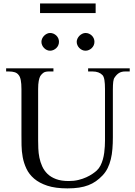

<svg xmlns="http://www.w3.org/2000/svg" viewBox="-20 -1048 763 1084"><path d="M687 -644.5Q666.5 -644.5 652.6 -636.2Q638.7 -627.9 627.4 -610.8Q621.6 -604 619.4 -586.9Q617.2 -569.8 617.2 -542V-272.5Q617.2 -238.3 614.7 -207.3Q612.3 -176.3 605.7 -149.2Q599.1 -122.1 587.9 -99.1Q576.7 -76.2 559.1 -57.6Q541 -38.6 521.5 -24.9Q502 -11.2 478.5 -2.2Q455.1 6.8 426.3 11.2Q397.5 15.6 360.8 15.6Q293 15.6 247.3 0.5Q201.7 -14.6 172.9 -39.3Q144 -64 129.2 -95.7Q114.3 -127.4 108.2 -160.9Q102.1 -194.3 101.6 -227.1Q101.1 -259.8 101.1 -285.6V-545.4Q101.1 -576.2 97.2 -595.9Q93.3 -615.7 84.5 -625.5Q76.7 -635.7 63.2 -640.1Q49.8 -644.5 29.8 -644.5H14.6V-662.1H281.7V-644.5H256.8Q236.8 -644.5 226.6 -638.2Q216.3 -631.8 207.5 -618.7Q202.1 -608.9 198.7 -591.1Q195.3 -573.2 195.3 -545.4V-256.3Q195.3 -234.9 196.3 -209.2Q197.3 -183.6 202.4 -158.2Q207.5 -132.8 218.3 -108.9Q229 -85 248 -66.4Q267.1 -47.9 296.4 -36.9Q325.7 -25.9 367.7 -25.9Q397.5 -25.9 422.6 -32Q447.8 -38.1 467.8 -47.4Q487.8 -56.6 502.7 -66.9Q517.6 -77.1 526.4 -85.4Q539.1 -97.2 547.4 -113.5Q555.7 -129.9 560.8 -148.2Q565.9 -166.5 568.4 -185.5Q570.8 -204.6 571.8 -221.9Q572.8 -239.3 572.8 -253.4V-545.4Q572.8 -576.2 569.6 -595.7Q566.4 -615.2 559.1 -623.5Q539.6 -644.5 502.4 -644.5H477.5V-662.1H712.4V-644.5ZM313 -812Q313 -801.8 309.1 -792.7Q305.2 -783.7 298.1 -776.9Q291 -770 282 -765.9Q272.9 -761.7 262.7 -761.7Q252.9 -761.7 244.1 -765.9Q235.4 -770 228.5 -777.1Q221.7 -784.2 217.8 -793.2Q213.9 -802.2 213.9 -812Q213.9 -821.3 218 -830.3Q222.2 -839.4 229 -846.2Q235.8 -853 244.6 -857.4Q253.4 -861.8 262.7 -861.8Q272.9 -861.8 282 -857.9Q291 -854 298.1 -847.2Q305.2 -840.3 309.1 -831.3Q313 -822.3 313 -812ZM513.2 -812Q513.2 -801.8 509.3 -792.7Q505.4 -783.7 498.3 -776.9Q491.2 -770 482.2 -765.9Q473.1 -761.7 462.9 -761.7Q452.6 -761.7 443.6 -765.9Q434.6 -770 427.7 -777.1Q420.9 -784.2 417 -793.2Q413.1 -802.2 413.1 -812Q413.1 -821.3 417.5 -830.3Q421.9 -839.4 428.7 -846.2Q435.5 -853 444.6 -857.4Q453.6 -861.8 462.9 -861.8Q473.1 -861.8 482.2 -857.9Q491.2 -854 498.3 -847.2Q505.4 -840.3 509.3 -831.3Q513.2 -822.3 513.2 -812ZM206.1 -974.1V-1028.3H520V-974.1Z"/></svg>

Font: Doulos SIL Viet
Style: Regular
Weight: 400
Designer: Walt Agee, Victor Gaultney, Peter Martin, Debbi Hosken, Becca Hirsbrunner
Foundry: SIL International
Version: Version 5.000